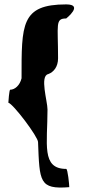

<svg xmlns="http://www.w3.org/2000/svg" viewBox="-20 -740 386 873"><path d="M18 -273C40 -268 153 -118 153 -94C160 86 158 122 295 111C295 100 288 28 281 28C167 28 196 -86 196 -242C196 -280 160 -394 199 -403C224 -412 244 -436 244 -475C244 -629 230 -656 281 -656C281 -656 362 -720 281 -720C75 -720 78 -629 78 -384C70 -351 47 -332 26 -332C22 -330 18 -278 18 -273Z"/></svg>

Font: Ampere
Style: UltCnd
Weight: 400
Version: Version 1